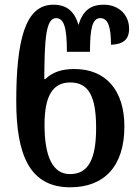

<svg xmlns="http://www.w3.org/2000/svg" viewBox="-20 -785 594 815"><path d="M278 10C423 10 508 -80 508 -248C508 -402 429 -492 296 -492C242 -492 203 -479 172 -449H168C169 -616 174 -708 218 -708C251 -708 264 -670 264 -565H362C362 -665 372 -708 406 -708C441 -708 451 -665 451 -595C503 -597 528 -617 528 -663C528 -723 483 -765 421 -765C364 -765 332 -740 313 -679C296 -739 261 -765 207 -765C146 -765 107 -728 82 -655C58 -583 49 -481 49 -356C49 -127 106 10 278 10ZM277 -46C204 -46 169 -120 169 -255C169 -375 202 -435 278 -435C357 -435 388 -375 388 -242C388 -109 355 -46 277 -46Z"/></svg>

Font: Noto Serif Georgian SemiCondensed Semi
Style: Regular
Weight: 600
Width: 4
Designer: Monotype Design Team
Foundry: Monotype Imaging Inc.
Version: Version 1.901